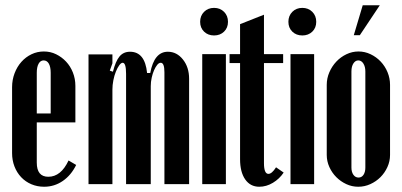

<svg xmlns="http://www.w3.org/2000/svg" viewBox="-20 -701 1532 731"><path d="M26 -369Q26 -397 35.5 -422Q45 -447 61.5 -465.5Q78 -484 100 -494.5Q122 -505 147 -505Q172 -505 193.5 -494.5Q215 -484 231.5 -466.5Q248 -449 257.5 -425Q267 -401 267 -374V-235H120V-82Q120 -28 164 -28Q212 -28 241 -90L270 -73Q251 -34 219 -12Q187 10 148 10Q122 10 99.5 0.5Q77 -9 60.5 -26.5Q44 -44 35 -67.5Q26 -91 26 -118ZM173 -269V-424Q173 -446 166 -458.5Q159 -471 146 -471Q134 -471 127 -458.5Q120 -446 120 -424V-269Z M552 -423Q567 -504 619 -504Q653 -504 676.5 -474.5Q700 -445 700 -401V0H606V-426Q606 -462 592 -462Q585 -462 578.5 -454Q572 -446 566.5 -433.5Q561 -421 557.5 -405Q554 -389 554 -373V0H460V-420Q460 -462 447 -462Q441 -462 434 -452.5Q427 -443 421 -428Q415 -413 411.5 -395Q408 -377 408 -360V0H317V-494H408V-460L398 -432L410 -428Q420 -468 435 -486Q450 -504 475 -504Q532 -504 540 -423Z M742 -618Q742 -641 757 -656Q772 -671 795 -671Q818 -671 833 -656Q848 -641 848 -618Q848 -595 833 -580.5Q818 -566 795 -566Q772 -566 757 -580.5Q742 -595 742 -618ZM840 -495V0H750V-495Z M967 10Q933 10 913.5 -18Q894 -46 894 -95V-461H854V-495H894V-609L985 -645V-495H1058V-461H985V-80Q985 -39 1002 -39Q1015 -39 1031 -64L1060 -44Q1044 -20 1019 -5Q994 10 967 10Z M1078 -618Q1078 -641 1093 -656Q1108 -671 1131 -671Q1154 -671 1169 -656Q1184 -641 1184 -618Q1184 -595 1169 -580.5Q1154 -566 1131 -566Q1108 -566 1093 -580.5Q1078 -595 1078 -618ZM1176 -495V0H1086V-495Z M1345 -505Q1369 -505 1391 -494.5Q1413 -484 1429.5 -466.5Q1446 -449 1455.5 -426Q1465 -403 1465 -378V-111Q1465 -87 1455 -65Q1445 -43 1428.5 -26.5Q1412 -10 1390 0Q1368 10 1344 10Q1320 10 1298.5 0Q1277 -10 1260.5 -26.5Q1244 -43 1234 -65Q1224 -87 1224 -111V-378Q1224 -403 1234 -426Q1244 -449 1260.5 -466.5Q1277 -484 1299 -494.5Q1321 -505 1345 -505ZM1344 -471Q1333 -471 1325.5 -459.5Q1318 -448 1318 -429V-63Q1318 -46 1325.5 -35.5Q1333 -25 1345 -25Q1357 -25 1364 -35.5Q1371 -46 1371 -63V-429Q1371 -447 1363.5 -459Q1356 -471 1344 -471ZM1327 -567 1361 -681H1426L1350 -567Z"/></svg>

Font: Moniqa ExtBd Cond Paragraph
Style: Regular
Weight: 800
Width: 3
Designer: Rajesh Rajput
Foundry: Rajesh Rajput
Version: Version 1.000